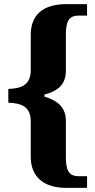

<svg xmlns="http://www.w3.org/2000/svg" viewBox="-20 -780 459 924"><path d="M298 124H399V68H359C307 68 297 34 297 -27V-198C297 -257 265 -294 194 -315V-325C268 -344 297 -381 297 -440V-610C297 -671 307 -705 359 -705H399V-760H298C186 -760 128 -707 128 -613V-442C128 -369 80 -354 20 -352V-286C80 -283 128 -270 128 -195V-25C128 67 186 124 298 124Z"/></svg>

Font: Noto Serif Lao SemiCondensed ExtraBold
Style: Regular
Weight: 800
Width: 4
Designer: Monotype Design Team
Foundry: Monotype Imaging Inc.
Version: Version 2.003